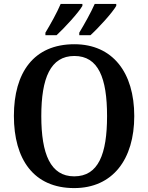

<svg xmlns="http://www.w3.org/2000/svg" viewBox="-20 -951 758 981"><path d="M385 -784V-771H442C484 -809 554 -886 574 -921V-931H464C444 -886 412 -829 385 -784ZM212 -784V-771H269C310 -809 381 -886 401 -921V-931H290C271 -886 239 -829 212 -784ZM359 10C556 10 666 -137 666 -358C666 -580 556 -725 360 -725C152 -725 51 -580 51 -359C51 -137 152 10 359 10ZM359 -50C238 -50 191 -164 191 -358C191 -552 238 -665 360 -665C483 -665 527 -552 527 -358C527 -164 483 -50 359 -50Z"/></svg>

Font: Noto Serif Devanagari SemiCondensed SemiBold
Style: Regular
Weight: 600
Width: 4
Designer: Universal Thirst, Indian Type Foundry and the Monotype Design Team
Foundry: Monotype Imaging Inc.
Version: Version 2.004